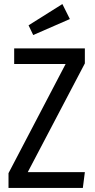

<svg xmlns="http://www.w3.org/2000/svg" viewBox="-20 -928 467 948"><path d="M399 -615 117 -78H399L389 0H22V-73L304 -612H50V-689H399ZM325 -834 144 -755 121 -803 288 -908Z"/></svg>

Font: Fira Sans Compressed
Style: Regular
Weight: 400
Width: 1
Designer: bBox Type GmbH & Carrois Corporate GbR & Edenspiekermann AG
Foundry: bBox Type GmbH & Carrois Corporate GbR & Edenspiekermann AG
Version: Version 4.301